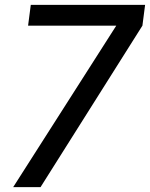

<svg xmlns="http://www.w3.org/2000/svg" viewBox="-20 -766 614 786"><path d="M34 0 456 -661H95L106 -746H574L563 -661L146 0Z"/></svg>

Font: Plus Jakarta Sans Medium
Style: Italic
Weight: 500
Italic angle: -8°
Designer: Gumpita Rahayu
Foundry: Tokotype
Version: Version 2.071; ttfautohint (v1.8.4.7-5d5b);gftools[0.9.29]